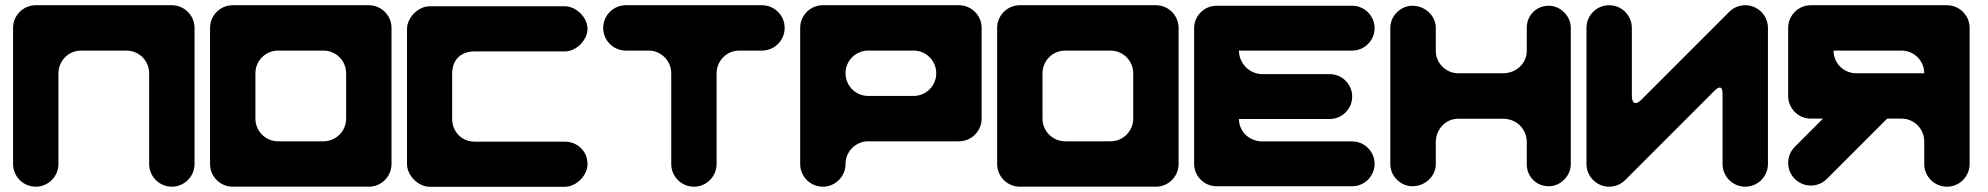

<svg xmlns="http://www.w3.org/2000/svg" viewBox="-20 -714 7599 734"><path d="M203.4 -87V-433.9C203.4 -481.8 242.2 -520.6 290.1 -520.6H463.5C511.4 -520.6 550.2 -481.8 550.2 -433.9V-87C550.2 -39.2 589.1 -0.3 636.9 -0.3C684.8 -0.3 723.7 -39.2 723.7 -87V-607.3C723.7 -655.2 684.8 -694 636.9 -694H116.7C68.8 -694 30 -655.2 30 -607.3V-87C30 -39.2 68.8 -0.3 116.7 -0.3C164.6 -0.3 203.4 -39.2 203.4 -87Z M869.7 -0.3H1389.9C1437.8 -0.3 1476.7 -39.2 1476.7 -87V-607.3C1476.7 -655.2 1437.8 -694 1389.9 -694H869.7C821.8 -694 783 -655.2 783 -607.3V-87C783 -39.2 821.8 -0.3 869.7 -0.3ZM1303.2 -260.5C1303.2 -212.6 1264.4 -173.8 1216.5 -173.8H1043.1C995.2 -173.8 956.4 -212.6 956.4 -260.5V-433.9C956.4 -481.8 995.2 -520.6 1043.1 -520.6H1216.5C1264.4 -520.6 1303.2 -481.8 1303.2 -433.9Z M1622.2 -690C1579.1 -690 1536 -646.9 1536 -603.8V-86.2C1536 -43.1 1579.1 0 1622.2 0H2139.8C2182.9 0 2226 -43.1 2226 -86.2C2226 -140.2 2182.9 -172.5 2139.8 -172.5H1794.8C1740.8 -172.5 1708.5 -215.6 1708.5 -258.8V-431.2C1708.5 -485.2 1740.8 -517.5 1794.8 -517.5H2139.8C2182.9 -517.5 2226 -560.6 2226 -603.8C2226 -646.9 2182.9 -690 2139.8 -690Z M2372.7 -694C2324.8 -694 2286 -655.2 2286 -607.3C2286 -559.4 2324.8 -520.6 2372.7 -520.6H2459.4C2507.3 -520.6 2546.1 -481.8 2546.1 -433.9V-87C2546.1 -39.2 2584.9 -0.3 2632.8 -0.3C2680.7 -0.3 2719.5 -39.2 2719.5 -87V-433.9C2719.5 -481.8 2758.4 -520.6 2806.2 -520.6H2892.9C2940.8 -520.6 2979.7 -559.4 2979.7 -607.3C2979.7 -655.2 2940.8 -694 2892.9 -694Z M3125.7 -694C3077.8 -694 3039 -655.2 3039 -607.3V-87C3039 -39.2 3077.8 -0.3 3125.7 -0.3C3173.6 -0.3 3212.4 -39.2 3212.4 -87C3212.4 -134.9 3251.2 -173.8 3299.1 -173.8H3645.9C3693.8 -173.8 3732.7 -212.6 3732.7 -260.5V-607.3C3732.7 -655.2 3693.8 -694 3645.9 -694ZM3299.1 -347.2C3251.2 -347.2 3212.4 -386 3212.4 -433.9C3212.4 -481.8 3251.2 -520.6 3299.1 -520.6H3472.5C3520.4 -520.6 3559.2 -481.8 3559.2 -433.9C3559.2 -386 3520.4 -347.2 3472.5 -347.2Z M3878.7 -0.3H4398.9C4446.8 -0.3 4485.7 -39.2 4485.7 -87V-607.3C4485.7 -655.2 4446.8 -694 4398.9 -694H3878.7C3830.8 -694 3792 -655.2 3792 -607.3V-87C3792 -39.2 3830.8 -0.3 3878.7 -0.3ZM4312.2 -260.5C4312.2 -212.6 4273.4 -173.8 4225.5 -173.8H4052.1C4004.2 -173.8 3965.4 -212.6 3965.4 -260.5V-433.9C3965.4 -481.8 4004.2 -520.6 4052.1 -520.6H4225.5C4273.4 -520.6 4312.2 -481.8 4312.2 -433.9Z M4630.7 -692C4583.6 -692 4545 -653.4 4545 -606.3V-87.7C4545 -40.6 4583.6 -2 4630.7 -2H5149.3C5196.4 -2 5235 -40.6 5235 -87.7C5235 -134.9 5196.4 -173.4 5149.3 -173.4H4806.4C4755 -173.4 4716.4 -212 4716.4 -259.1H5063.6C5110.7 -259.1 5149.3 -297.7 5149.3 -344.9C5149.3 -392 5110.7 -430.6 5063.6 -430.6H4806.4C4755 -430.6 4716.4 -473.4 4716.4 -520.6H4806.4H5149.3C5196.4 -520.6 5235 -559.1 5235 -606.3C5235 -653.4 5196.4 -692 5149.3 -692Z M5468.9 -607.9C5468.9 -652.7 5429.6 -692 5379.1 -692C5334.3 -692 5295 -652.7 5295 -607.9V-86.1C5295 -41.3 5334.3 -2 5379.1 -2C5429.6 -2 5468.9 -41.3 5468.9 -86.1V-170.3C5468.9 -220.8 5508.2 -260 5553 -260H5727C5777.4 -260 5816.7 -220.8 5816.7 -170.3V-86.1C5816.7 -41.3 5850.4 -2 5900.9 -2C5945.7 -2 5985 -41.3 5985 -86.1V-607.9C5985 -652.7 5945.7 -692 5900.9 -692C5850.4 -692 5816.7 -652.7 5816.7 -607.9V-518.1C5816.7 -473.2 5777.4 -434 5727 -434H5553C5508.2 -434 5468.9 -473.2 5468.9 -518.1Z M6590.6 -668.6 6254 -332C6228.1 -307.1 6217.9 -323.7 6218.4 -351V-607.3C6218.4 -655.2 6179.6 -694 6131.7 -694C6083.8 -694 6045 -655.2 6045 -607.3V-87C6045 -39.2 6083.8 -0.3 6131.7 -0.3C6155.6 -0.3 6177.3 -10 6193 -25.7L6534.7 -367.4C6556.3 -388.5 6565.2 -379.7 6565.2 -355.6V-87C6565.2 -39.2 6604.1 -0.3 6651.9 -0.3C6699.8 -0.3 6738.7 -39.2 6738.7 -87V-607.3C6738.7 -655.2 6699.8 -694 6651.9 -694C6628 -694 6606.3 -684.3 6590.6 -668.6Z M7509.7 -607.3C7509.7 -655.2 7470.8 -694 7423 -694H6902.7C6854.8 -694 6816 -655.2 6816 -607.3V-347.2C6816 -299.3 6854.8 -260.5 6902.7 -260.5H6949.1L6841.4 -152.7C6807.5 -118.9 6807.5 -64 6841.4 -30.1C6875.3 3.8 6930.2 3.8 6964 -30.1L7194.4 -260.5H7249.5C7297.4 -260.5 7336.2 -221.6 7336.2 -173.8V-87C7336.2 -39.2 7375.1 -0.3 7423 -0.3C7470.8 -0.3 7509.7 -39.2 7509.7 -87ZM7249.5 -520.6C7297.4 -520.6 7336.2 -481.8 7336.2 -433.9H7076.1C7028.2 -433.9 6989.4 -472.7 6989.4 -520.6Z"/></svg>

Font: OpenLukyanov
Style: Regular
Weight: 400
Designer: Michail Lukyanov
Foundry: book-let.ru
Version: Version 2.1